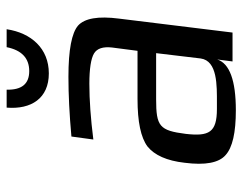

<svg xmlns="http://www.w3.org/2000/svg" viewBox="-96 -624 730 578"><g transform="rotate(-90 269.0 -335.0)"><path d="M460 0 502 -342C510 -404 503 -445 481 -465C459 -484 408 -494 327 -494C273 -494 213 -491 147 -485L138 -419C201 -427 257 -431 306 -431C351 -431 382 -426 397 -417C412 -408 418 -390 415 -363L405 -286H260C191 -286 144 -276 117 -256C91 -235 74 -198 68 -144C60 -82 68 -41 91 -21C114 0 159 10 226 10C316 10 367 -9 379 -46L373 0ZM155 -141C165 -220 178 -230 259 -230H398L382 -96C375 -45 300 -47 248 -47H230C159 -47 147 -71 155 -141ZM470 -680H416C407 -635 383 -612 344 -612C305 -612 287 -635 288 -680H234C228 -606 262 -553 337 -553C412 -553 459 -606 470 -680Z"/></g></svg>

Font: Gamestation Text
Style: Italic
Weight: 400
Designer: Jonas Hecksher
Foundry: Jonas Hecksher, Playtypeª, e-types AS
Version: Version 1.003